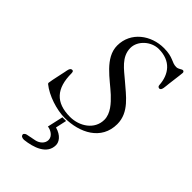

<svg xmlns="http://www.w3.org/2000/svg" viewBox="-288 -786 1129 1129"><g transform="rotate(45 276.0 -222.0)"><path d="M26.9 -73.2C80.1 -29.3 171.4 -0.5 236.8 -0.5C361.8 -0.5 482.4 -60.5 482.4 -193.8C482.4 -292 399.4 -348.1 334.5 -404.8C283.7 -448.7 219.7 -490.7 219.7 -564.9C219.7 -625 279.8 -678.7 342.8 -678.7C441.4 -678.7 489.3 -615.7 494.6 -531.2C495.1 -522.5 499.5 -516.1 509.3 -516.1C526.9 -516.1 525.9 -553.2 528.8 -574.2C540 -660.2 540 -664.6 541.5 -678.7C541.5 -685.1 538.1 -689.9 531.7 -690.9C520 -690.9 509.3 -675.8 489.3 -675.8C450.7 -675.8 439 -704.1 359.9 -704.1C253.9 -704.1 154.8 -633.3 154.8 -520C154.8 -418 266.6 -350.1 333 -288.6C368.7 -254.9 410.6 -210.4 410.6 -158.2C410.6 -76.2 333 -26.9 255.4 -26.9C136.2 -26.9 80.6 -89.4 80.6 -214.8C80.6 -231.9 73.2 -231.9 68.8 -231.9C51.8 -231.9 49.8 -205.1 47.4 -193.8C40 -154.3 29.8 -118.2 24.4 -79.1C24.4 -78.1 25.9 -74.2 26.9 -73.2ZM256.3 6.3 241.2 75.2C294.4 89.8 314.9 123 314.9 148.9C314.9 224.6 231 252 159.2 259.8C142.6 259.8 131.8 254.4 131.8 240.2C131.8 237.8 139.2 228.5 148.9 226.6C159.7 224.6 180.7 220.7 210 214.4C236.3 208.5 262.7 188 262.7 158.2C262.7 125.5 226.6 106.9 203.6 105L225.6 6.3Z"/></g></svg>

Font: Cardo
Style: Italic
Weight: 400
Designer: David J. Perry
Foundry: David J. Perry
Version: Version 0.99